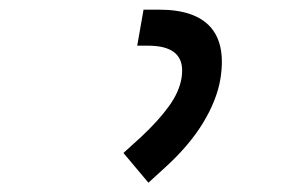

<svg xmlns="http://www.w3.org/2000/svg" viewBox="-20 -717 626 401"><path d="M290 -335.4 237.8 -397.5 274.9 -431.2Q310.5 -464.4 332.8 -495.1Q355 -525.9 359.4 -555.7Q360.4 -563 360.4 -569.8Q360.4 -621.6 289.1 -621.6H266.6L279.8 -696.8H313Q387.2 -696.8 419.9 -660.2Q443.4 -633.3 443.4 -587.9Q443.4 -571.8 440.4 -552.7Q433.1 -508.3 404.1 -460.4Q375 -412.6 323.7 -366.2Z"/></svg>

Font: CaskaydiaCove NFP SemiLight
Style: Italic
Weight: 350
Italic angle: -10°
Designer: Aaron Bell
Foundry: Saja Typeworks
Version: Version 2111.001; VTT 6.35;Nerd Fonts 3.1.1